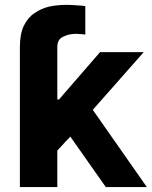

<svg xmlns="http://www.w3.org/2000/svg" viewBox="-20 -757 617 777"><path d="M408.2 0Q372.1 -50.8 264.6 -204.1Q251 -190.4 211.9 -147.5Q211.9 -110.4 211.9 0Q173.8 0 60.5 0Q60.5 -132.8 60.5 -530.3Q98.6 -530.3 211.9 -530.3Q211.9 -486.3 211.9 -354.5Q213.9 -354.5 218.8 -354.5Q260.7 -402.3 384.8 -545.9Q428.7 -545.9 561.5 -545.9Q509.8 -487.3 355.5 -312.5Q410.2 -234.4 574.2 0Q532.2 0 408.2 0ZM211.9 -475.6Q173.8 -475.6 60.5 -475.6Q60.5 -498 60.5 -566.4Q60.5 -619.1 76.2 -652.3Q92.8 -686.5 120.1 -704.1Q146.5 -722.7 179.7 -730.5Q212.9 -737.3 248 -737.3Q271.5 -737.3 291 -735.4Q311.5 -734.4 325.2 -732.4Q325.2 -693.4 325.2 -617.2Q316.4 -618.2 306.6 -619.1Q296.9 -620.1 288.1 -620.1Q258.8 -620.1 235.4 -608.4Q211.9 -597.7 211.9 -566.4Q211.9 -536.1 211.9 -475.6Z"/></svg>

Font: DeepSea
Style: Bold
Weight: 700
Designer: Stem
Version: Version 3.019;git-0a5106e0b